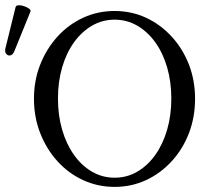

<svg xmlns="http://www.w3.org/2000/svg" viewBox="-20 -719 824 752"><path d="M429 13Q363 13 305.5 -13.5Q248 -40 205 -87.5Q162 -135 137.5 -197.5Q113 -260 113 -332Q113 -404 137.5 -466Q162 -528 205 -575.5Q248 -623 305.5 -649.5Q363 -676 429 -676Q495 -676 552 -649.5Q609 -623 652.5 -575.5Q696 -528 720 -466Q744 -404 744 -332Q744 -260 720 -197.5Q696 -135 652.5 -87.5Q609 -40 552 -13.5Q495 13 429 13ZM429 -23Q477 -23 517.5 -46.5Q558 -70 588 -112Q618 -154 634.5 -210.5Q651 -267 651 -333Q651 -399 634.5 -455.5Q618 -512 588 -553.5Q558 -595 517.5 -618.5Q477 -642 429 -642Q381 -642 340.5 -618.5Q300 -595 270 -553.5Q240 -512 223.5 -455.5Q207 -399 207 -333Q207 -267 223.5 -210.5Q240 -154 270 -112Q300 -70 340.5 -46.5Q381 -23 429 -23ZM36 -518Q30 -504 20.5 -502Q11 -500 4.5 -508Q-2 -516 1 -529L41 -691Q43 -698 52.5 -698.5Q62 -699 74 -695Q86 -691 94 -685Q102 -679 99 -673Z"/></svg>

Font: Junicode VF
Style: Regular
Weight: 400
Designer: Peter S. Baker
Version: Version 2.213